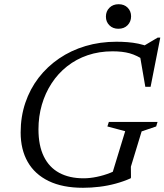

<svg xmlns="http://www.w3.org/2000/svg" viewBox="-20 -881 780 911"><path d="M376.5 -35Q406 -35 439 -41.8Q472 -48.5 503.5 -61Q535 -73.5 557.5 -90L504.5 -31L574 -258.5L489.5 -281L496.5 -302.5H727.5L721 -281L652 -257.5L601 -90L601.5 -39L600 -35Q566.5 -20 528.8 -9.8Q491 0.5 451.8 5.2Q412.5 10 374 10Q277 10 211 -22Q145 -54 111.5 -112.8Q78 -171.5 78 -252.5Q78 -327.5 100.2 -393.2Q122.5 -459 163.2 -512Q204 -565 260.5 -603.5Q317 -642 385.8 -662.5Q454.5 -683 532.5 -683Q559 -683 585 -681Q611 -679 636.2 -673.8Q661.5 -668.5 686 -659L656.5 -660L728 -702.5H740.5L694.5 -469H669.5L644 -617L667 -593.5Q629.5 -618.5 595.5 -628Q561.5 -637.5 514 -637.5Q450.5 -637.5 396 -619Q341.5 -600.5 298.2 -566.2Q255 -532 224.8 -485.5Q194.5 -439 178.5 -383.8Q162.5 -328.5 162.5 -267.5Q162.5 -190.5 187.8 -138.8Q213 -87 261 -61Q309 -35 376.5 -35ZM541.5 -744.5Q515.5 -744.5 499 -761Q482.5 -777.5 482.5 -802Q482.5 -827.5 499.2 -844.2Q516 -861 543 -861Q569.5 -861 585.8 -844.5Q602 -828 602 -803.5Q602 -778.5 585.5 -761.5Q569 -744.5 541.5 -744.5Z"/></svg>

Font: Newsreader 17pt
Style: Italic
Weight: 400
Italic angle: -17°
Version: Version 1.003